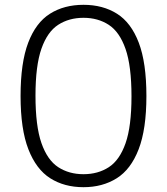

<svg xmlns="http://www.w3.org/2000/svg" viewBox="-20 -769 694 798"><path d="M327 9Q247.5 9 189 -28Q130.5 -65 98 -148.5Q65.5 -232 65.5 -370Q65.5 -508 97.2 -591.5Q129 -675 187.8 -712Q246.5 -749 327 -749Q407.5 -749 466.2 -712Q525 -675 556.8 -591.5Q588.5 -508 588.5 -370Q588.5 -232 556.2 -148.5Q524 -65 465 -28Q406 9 327 9ZM327 -45Q387 -45 432 -74Q477 -103 501.8 -173.5Q526.5 -244 526.5 -368.5Q526.5 -494.5 501.8 -565.5Q477 -636.5 432 -665.8Q387 -695 327 -695Q267 -695 222 -666Q177 -637 152.2 -566.5Q127.5 -496 127.5 -371.5Q127.5 -245.5 152.2 -174.5Q177 -103.5 222 -74.2Q267 -45 327 -45Z"/></svg>

Font: Encode Sans SemiExpanded Light
Style: Regular
Weight: 300
Width: 6
Designer: Multiple Designers
Foundry: Impallari Type
Version: Version 3.002